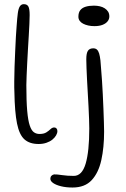

<svg xmlns="http://www.w3.org/2000/svg" viewBox="-20 -650 592 900"><path d="M161 25Q119 25 94.8 3.5Q70.5 -18 59.8 -71Q49 -124 47.5 -218Q46.5 -237.5 46.8 -268.5Q47 -299.5 48.2 -336.5Q49.5 -373.5 51.2 -410Q53 -446.5 54.5 -478Q56 -509.5 58 -529Q60.5 -566 63.5 -588.2Q66.5 -610.5 73.2 -620.5Q80 -630.5 91.5 -630.5Q107 -630.5 113 -619.5Q119 -608.5 119 -579.5Q119 -563.5 117.8 -538Q116.5 -512.5 114.8 -481.8Q113 -451 111 -418.2Q109 -385.5 107.5 -354Q106 -322.5 104.8 -296Q103.5 -269.5 103.5 -251Q103.5 -176 107.5 -130.5Q111.5 -85 119.5 -61.5Q127.5 -38 139 -30Q150.5 -22 165 -22Q185.5 -22 197.2 -29.5Q209 -37 217 -44.8Q225 -52.5 234 -52.5Q241 -52.5 245 -47.8Q249 -43 249 -35.5Q249 -26 243 -15.5Q237 -5 225.8 4.2Q214.5 13.5 198 19.2Q181.5 25 161 25ZM320 229Q290 229 266.5 223.2Q243 217.5 229.5 208.2Q216 199 216 188Q216 179.5 221 174.2Q226 169 233.5 167.5Q246.5 167 271 170.8Q295.5 174.5 326 174.5Q364.5 174.5 381.5 117.2Q398.5 60 398.5 -48Q398.5 -66 397.5 -92.2Q396.5 -118.5 395 -149.5Q393.5 -180.5 391.5 -213Q389.5 -245.5 388 -275.8Q386.5 -306 385.5 -331.2Q384.5 -356.5 384.5 -372Q384.5 -401.5 392.5 -412.5Q400.5 -423.5 417 -423.5Q428 -423.5 434.5 -417.5Q441 -411.5 444.8 -399Q448.5 -386.5 450.8 -366.8Q453 -347 454.5 -319.5Q456.5 -300.5 458.2 -271.2Q460 -242 461.8 -208.2Q463.5 -174.5 464.8 -140.8Q466 -107 467 -78.5Q468 -50 468 -33Q468 41 455 100.2Q442 159.5 410 194.2Q378 229 320 229ZM422.5 -527.5Q407 -527.5 393.5 -530.5Q380 -533.5 369.5 -539Q359 -544.5 353.2 -552.8Q347.5 -561 347.5 -571.5Q347.5 -591 356.2 -602.2Q365 -613.5 381.5 -618.5Q398 -623.5 420 -623.5Q435 -623.5 448 -620.5Q461 -617.5 471 -611Q481 -604.5 486.8 -595.2Q492.5 -586 492.5 -573Q492.5 -560 484.2 -549.8Q476 -539.5 460.5 -533.5Q445 -527.5 422.5 -527.5Z"/></svg>

Font: Gluten Thin ExtraLight
Style: Regular
Weight: 250
Version: Version 1.300